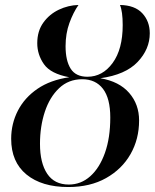

<svg xmlns="http://www.w3.org/2000/svg" viewBox="-20 -744 626 773"><path d="M255 9Q148 9 86.5 -41.5Q25 -92 25 -185Q25 -246 52 -298.5Q79 -351 131 -386.5Q183 -422 259 -433Q184 -447 157 -485.5Q130 -524 130 -570Q130 -619 154.5 -653Q179 -687 217 -705Q255 -723 296 -724Q275 -694 259.5 -651.5Q244 -609 244 -558Q244 -500 264.5 -467.5Q285 -435 332 -435Q393 -435 433.5 -490.5Q474 -546 474 -643Q474 -698 463 -724Q523 -723 553 -690.5Q583 -658 583 -610Q583 -546 534 -494.5Q485 -443 384 -429Q460 -416 500 -370Q540 -324 540 -259Q540 -184 505.5 -123.5Q471 -63 407 -27Q343 9 255 9ZM257 -1Q306 -1 343.5 -34.5Q381 -68 402.5 -128.5Q424 -189 424 -271Q424 -348 394.5 -386.5Q365 -425 311 -425Q256 -425 218 -389Q180 -353 160.5 -294Q141 -235 141 -165Q141 -88 170 -44.5Q199 -1 257 -1Z"/></svg>

Font: Noto Serif Display SemiCondensed Medium
Style: Italic
Weight: 500
Width: 4
Italic angle: -12°
Designer: Monotype Design Team
Foundry: Monotype Imaging Inc.
Version: Version 2.009